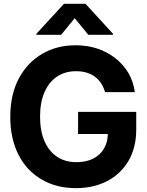

<svg xmlns="http://www.w3.org/2000/svg" viewBox="-20 -974 768 1004"><path d="M377.4 9.8Q274.4 9.8 197.8 -35.6Q119.1 -81.1 76.4 -165.3Q33.7 -249.5 33.7 -362.8Q33.7 -480.5 79.1 -564.9Q124 -647.9 200.9 -692.6Q277.8 -737.3 374.5 -737.3Q497.6 -737.3 584 -668.9Q670.4 -600.6 685.1 -492.2H529.3Q514.6 -544.4 476.1 -573Q437.5 -601.6 377 -601.6Q321.3 -601.6 279.3 -574.2Q236.3 -545.9 212.9 -492.4Q189.5 -439 189.5 -364.3Q189.5 -289.1 212.9 -235.4Q236.3 -182.1 278.8 -154.1Q321.3 -126 378.4 -126Q455.6 -126 499.8 -167.2Q543.9 -208.5 543.9 -278.3L575.2 -273.4H388.2V-389.2H692.4V-297.4Q692.4 -202.1 651.9 -132.8Q611.3 -64 540.3 -27.1Q469.2 9.8 377.4 9.8ZM570.8 -792H441.9L370.6 -878.9L299.8 -792H170.4V-797.4L314.5 -954.1H427.2L570.8 -797.4Z"/></svg>

Font: Inter Tight Stencil
Style: Bold
Weight: 700
Designer: Rasmus Andersson
Foundry: rsms
Version: Version 3.004;Glyphs 3.1.2 (3151)